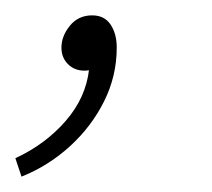

<svg xmlns="http://www.w3.org/2000/svg" viewBox="-54 -84 276 250"><path d="M-26 146 -34 122Q5 104 31.5 73.5Q58 43 62 6L60 -50L84 -4Q80 3 71 5.5Q62 8 56 8Q43 8 34.5 -0.5Q26 -9 26 -22Q26 -37 37 -50.5Q48 -64 66 -64Q82 -64 90 -52Q98 -40 98 -22Q98 15 81.5 48Q65 81 37 106.5Q9 132 -26 146Z"/></svg>

Font: Source Sans 3
Style: Italic
Weight: 200
Italic angle: -11°
Designer: Paul D. Hunt
Foundry: Adobe
Version: Version 3.046;hotconv 1.0.118;makeotfexe 2.5.65603